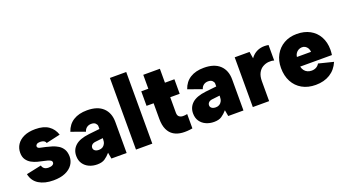

<svg xmlns="http://www.w3.org/2000/svg" viewBox="-55 -1263 3264 1813"><g transform="rotate(-20 1577.0 -356.5)"><path d="M181 -166Q185 -151 193 -141.5Q201 -132 214 -127Q227 -122 244 -122Q270 -122 284.5 -131Q299 -140 299 -154Q299 -168 287.5 -175.5Q276 -183 258 -188Q240 -193 220 -197Q195 -202 164 -210Q133 -218 104.5 -233.5Q76 -249 57.5 -276Q39 -303 39 -345Q39 -391 63 -427.5Q87 -464 133.5 -485.5Q180 -507 248 -507Q331 -507 380 -473Q429 -439 448 -379L306 -347Q303 -359 294.5 -365.5Q286 -372 274 -375Q262 -378 250 -378Q227 -378 216 -369.5Q205 -361 205 -350Q205 -341 211 -335.5Q217 -330 227.5 -327Q238 -324 252.5 -321.5Q267 -319 283 -315Q313 -308 344.5 -298.5Q376 -289 403.5 -272Q431 -255 448 -227Q465 -199 466 -154Q466 -109 441 -72.5Q416 -36 367.5 -14.5Q319 7 247 7Q159 7 101.5 -28.5Q44 -64 30 -134Z M830 0 819 -62Q792 -31 763.5 -12Q735 7 687 7Q643 7 606.5 -9.5Q570 -26 548 -58Q526 -90 526 -136Q526 -198 570 -238Q614 -278 709 -289L819 -301V-330Q819 -344 805 -358.5Q791 -373 762 -373Q736 -373 717 -359Q698 -345 691 -320L552 -370Q575 -438 630 -472.5Q685 -507 768 -507Q873 -507 928 -455Q983 -403 983 -312V0ZM819 -209 741 -200Q718 -197 706 -185Q694 -173 694 -156Q694 -139 708.5 -128Q723 -117 749 -117Q770 -117 785.5 -126.5Q801 -136 810 -154Q819 -172 819 -199Z M1077 -720H1241V0H1077Z M1383 -500V-640H1550V-500H1645V-354H1550V-198Q1550 -170 1565 -158Q1580 -146 1602 -145.5Q1624 -145 1646 -150V-6Q1590 4 1542 0Q1494 -4 1458.5 -25.5Q1423 -47 1403 -89.5Q1383 -132 1383 -198V-354H1312V-500Z M2004 0 1993 -62Q1966 -31 1937.5 -12Q1909 7 1861 7Q1817 7 1780.5 -9.5Q1744 -26 1722 -58Q1700 -90 1700 -136Q1700 -198 1744 -238Q1788 -278 1883 -289L1993 -301V-330Q1993 -344 1979 -358.5Q1965 -373 1936 -373Q1910 -373 1891 -359Q1872 -345 1865 -320L1726 -370Q1749 -438 1804 -472.5Q1859 -507 1942 -507Q2047 -507 2102 -455Q2157 -403 2157 -312V0ZM1993 -209 1915 -200Q1892 -197 1880 -185Q1868 -173 1868 -156Q1868 -139 1882.5 -128Q1897 -117 1923 -117Q1944 -117 1959.5 -126.5Q1975 -136 1984 -154Q1993 -172 1993 -199Z M2251 -500H2400L2411 -432Q2430 -459 2456 -476.5Q2482 -494 2515.5 -500.5Q2549 -507 2591 -500V-344Q2565 -352 2534.5 -349Q2504 -346 2476.5 -330Q2449 -314 2432 -282Q2415 -250 2415 -199V0H2251Z M2883 7Q2805 7 2747.5 -25.5Q2690 -58 2658.5 -117Q2627 -176 2627 -255Q2627 -329 2658.5 -386Q2690 -443 2746 -475Q2802 -507 2875 -507Q2951 -507 3007 -476.5Q3063 -446 3094 -390Q3125 -334 3125 -259Q3125 -248 3124 -235Q3123 -222 3121 -206H2802Q2807 -183 2819.5 -166.5Q2832 -150 2850.5 -141.5Q2869 -133 2892 -133Q2918 -133 2938 -144Q2958 -155 2970 -176L3118 -139Q3088 -68 3027.5 -30.5Q2967 7 2883 7ZM2946 -302Q2945 -323 2935.5 -339Q2926 -355 2911 -364Q2896 -373 2877 -372Q2858 -371 2842.5 -362Q2827 -353 2816.5 -337.5Q2806 -322 2804 -302Z"/></g></svg>

Font: Albert Sans Black
Style: Regular
Weight: 900
Designer: Andreas Rasmussen
Foundry: a.Foundry
Version: Version 1.025